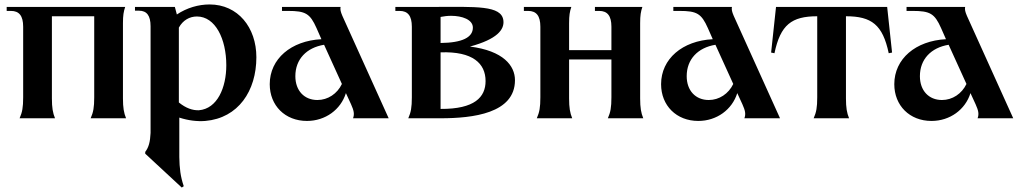

<svg xmlns="http://www.w3.org/2000/svg" viewBox="-20 -531 4589 862"><path d="M68 0H227C217 -24 213 -48 213 -89V-458H403V-94C403 -49 399 -27 387 0H546C536 -24 532 -48 532 -89V-427C532 -462 535 -479 542 -500H10V-482H29C66 -482 84 -460 84 -411V-94C84 -49 80 -27 68 0Z M785 174V-3C825 10 865 15 902 12C1050 -1 1131 -123 1131 -274C1131 -408 1048 -511 921 -511C871 -511 819 -496 774 -466L765 -500H586V-483H604C639 -483 656 -461 656 -413V66C654 106 648 130 632 151V159L796 311L805 305C790 261 786 225 785 174ZM996 -238C996 -138 956 -43 873 -36C845 -35 815 -45 783 -71V-407C801 -440 831 -457 864 -457C947 -457 996 -356 996 -238Z M1565 0H1725L1517 -460C1509 -479 1507 -488 1509 -500H1246V-482H1273C1352 -482 1372 -470 1401 -405L1423 -355C1287 -348 1191 -267 1191 -153C1191 -57 1260 12 1358 12C1441 12 1510 -39 1533 -113L1556 -63C1569 -34 1572 -19 1565 0ZM1306 -189C1306 -265 1356 -317 1435 -330L1515 -154C1494 -110 1452 -82 1405 -82C1346 -82 1306 -124 1306 -189Z M1813 0H1958C2103 0 2292 -22 2292 -171C2292 -236 2240 -303 2090 -322C2212 -355 2245 -398 2240 -439C2232 -508 2115 -500 1932 -500H1755V-482H1774C1811 -482 1829 -460 1829 -411V-94C1829 -49 1825 -27 1813 0ZM1958 -42V-296C2103 -301 2160 -246 2160 -167C2160 -95 2111 -41 1958 -42ZM1958 -338V-455C1973 -458 1989 -460 2005 -460C2055 -460 2103 -443 2103 -407C2103 -363 2055 -339 1958 -338Z M2390 0H2549C2539 -24 2535 -48 2535 -89V-264H2725V-94C2725 -49 2721 -27 2709 0H2868C2858 -24 2854 -48 2854 -89V-427C2854 -462 2857 -479 2864 -500H2651V-482H2670C2707 -482 2725 -460 2725 -411V-306H2535V-427C2535 -462 2538 -479 2545 -500H2332V-482H2351C2388 -482 2406 -460 2406 -411V-94C2406 -49 2402 -27 2390 0Z M3322 0H3482L3274 -460C3266 -479 3264 -488 3266 -500H3003V-482H3030C3109 -482 3129 -470 3158 -405L3180 -355C3044 -348 2948 -267 2948 -153C2948 -57 3017 12 3115 12C3198 12 3267 -39 3290 -113L3313 -63C3326 -34 3329 -19 3322 0ZM3063 -189C3063 -265 3113 -317 3192 -330L3272 -154C3251 -110 3209 -82 3162 -82C3103 -82 3063 -124 3063 -189Z M3633 0H3792C3782 -24 3778 -48 3778 -89V-458C3893 -458 3943 -420 3970 -292L3985 -295L3963 -500H3464L3442 -295L3457 -292C3484 -420 3534 -458 3649 -458V-94C3649 -49 3645 -27 3633 0Z M4369 0H4529L4321 -460C4313 -479 4311 -488 4313 -500H4050V-482H4077C4156 -482 4176 -470 4205 -405L4227 -355C4091 -348 3995 -267 3995 -153C3995 -57 4064 12 4162 12C4245 12 4314 -39 4337 -113L4360 -63C4373 -34 4376 -19 4369 0ZM4110 -189C4110 -265 4160 -317 4239 -330L4319 -154C4298 -110 4256 -82 4209 -82C4150 -82 4110 -124 4110 -189Z"/></svg>

Font: Sinistre
Style: Bold
Weight: 700
Designer: Jules Durand
Foundry: Collletttivo
Version: Version 69.420;Glyphs 3.2 (3217)